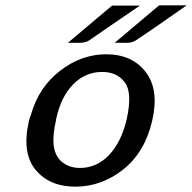

<svg xmlns="http://www.w3.org/2000/svg" viewBox="-20 -691 718 718"><path d="M234 -531 399 -670H503Q400 -599 383 -588L315 -541Q300 -531 281 -531ZM409 -531 575 -671H678Q642 -646 559 -588L491 -542Q475 -531 457 -531ZM88 -238Q92 -253 97 -266Q126 -366 205.5 -427Q285 -488 377 -488Q474 -488 525 -421.5Q576 -355 549 -239Q522 -122 441 -57.5Q360 7 262 7Q165 7 113 -56Q61 -119 88 -238ZM190 -246Q190 -244 189.5 -242Q189 -240 189 -239Q178 -192 180 -156Q183 -110 210.5 -86.5Q238 -63 279 -63Q342 -63 388 -111.5Q434 -160 454 -246Q476 -346 446 -384Q417 -422 362 -422Q299 -422 253.5 -375.5Q208 -329 190 -246Z"/></svg>

Font: Coval
Style: Italic
Weight: 400
Foundry: Context Ltd
Version: Version 001.000